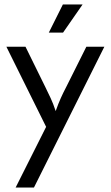

<svg xmlns="http://www.w3.org/2000/svg" viewBox="-20 -624 491 852"><path d="M49.3 208.3 184.7 -61.1 8.3 -416.7H93.1L181.9 -236.1Q193.8 -211.8 204.9 -188.2Q216 -164.6 227.1 -131.2Q238.9 -164.6 249.7 -188.5Q260.4 -212.5 272.9 -236.1L363.2 -416.7H443.1L130.6 208.3ZM196.5 -479.2 259 -604.2H346.5L259.7 -479.2Z"/></svg>

Font: Afacad Flux
Style: Regular
Weight: 400
Designer: Kristian Moeller
Foundry: Dicotype
Version: Version 1.100